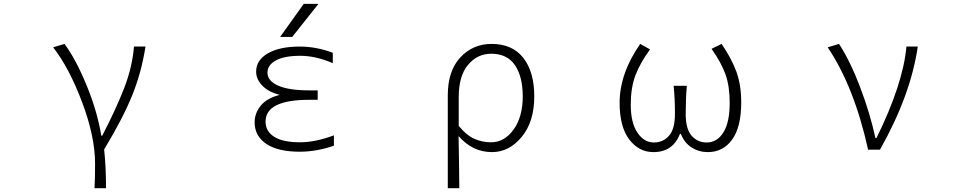

<svg xmlns="http://www.w3.org/2000/svg" viewBox="-20 -774 5040 993"><path d="M528.3 199.2H468.8Q471.7 148.4 471.7 73.2Q471.7 -67.4 404.8 -245.1Q337.9 -422.9 254.9 -529.3L313.5 -546.9Q373 -466.8 428.2 -332Q483.4 -197.3 503.9 -72.3H508.8Q579.1 -208 621.6 -316.9Q664.1 -425.8 672.9 -533.2H732.4Q711.9 -400.4 664.1 -281.7Q616.2 -163.1 518.6 -1Q528.3 86.9 528.3 199.2Z M1550.8 -753.9H1627L1491.2 -583H1428.7ZM1353.5 -145.5Q1353.5 -94.7 1398.4 -66.4Q1443.4 -38.1 1531.2 -38.1Q1612.3 -38.1 1707 -74.2V-20.5Q1616.2 10.7 1530.3 10.7Q1418 10.7 1357.4 -29.8Q1296.9 -70.3 1296.9 -141.6Q1296.9 -190.4 1331.1 -230.5Q1363.3 -267.6 1426.8 -283.2Q1372.1 -296.9 1340.8 -327.1Q1304.7 -361.3 1304.7 -403.3Q1304.7 -462.9 1365.2 -498Q1425.8 -533.2 1530.3 -533.2Q1616.2 -533.2 1701.2 -501V-447.3Q1613.3 -485.4 1533.2 -485.4Q1450.2 -485.4 1406.7 -461.4Q1363.3 -437.5 1363.3 -398.4Q1363.3 -355.5 1418.5 -331.1Q1473.6 -306.6 1580.1 -306.6H1623V-257.8H1580.1Q1353.5 -257.8 1353.5 -145.5Z M2295.9 199.2V-281.2Q2295.9 -407.2 2360.8 -477.1Q2425.8 -546.9 2522.5 -546.9Q2629.9 -546.9 2686.5 -474.6Q2743.2 -402.3 2743.2 -275.4Q2743.2 -144.5 2678.2 -65.9Q2613.3 12.7 2524.4 12.7Q2423.8 12.7 2351.6 -70.3Q2354.5 66.4 2355.5 199.2ZM2519.5 -38.1Q2588.9 -38.1 2636.2 -104Q2683.6 -169.9 2683.6 -275.4Q2683.6 -377 2643.6 -436.5Q2603.5 -496.1 2520.5 -496.1Q2449.2 -496.1 2400.9 -439Q2352.5 -381.8 2352.5 -271.5V-123Q2392.6 -74.2 2433.1 -56.2Q2473.6 -38.1 2519.5 -38.1Z M3359.4 12.7Q3284.2 12.7 3234.4 -52.7Q3184.6 -118.2 3184.6 -242.2Q3184.6 -393.6 3291 -546.9L3341.8 -518.6Q3290 -447.3 3266.1 -383.8Q3242.2 -320.3 3242.2 -232.4Q3242.2 -139.6 3276.4 -88.4Q3310.5 -37.1 3362.3 -37.1Q3409.2 -37.1 3439.9 -71.8Q3470.7 -106.4 3470.7 -185.5Q3470.7 -266.6 3463.9 -330.1H3532.2Q3526.4 -264.6 3526.4 -185.5Q3526.4 -106.4 3557.1 -71.8Q3587.9 -37.1 3634.8 -37.1Q3688.5 -37.1 3721.2 -88.9Q3753.9 -140.6 3753.9 -242.2Q3753.9 -328.1 3732.4 -388.7Q3710.9 -449.2 3660.2 -521.5L3711.9 -546.9Q3762.7 -472.7 3788.1 -404.3Q3813.5 -335.9 3813.5 -244.1Q3813.5 -117.2 3766.6 -52.2Q3719.7 12.7 3640.6 12.7Q3594.7 12.7 3557.1 -11.2Q3519.5 -35.2 3501 -82H3497.1Q3460 12.7 3359.4 12.7Z M4531.2 0H4469.7Q4397.5 -326.2 4260.7 -529.3L4319.3 -546.9Q4377.9 -457 4429.2 -321.3Q4480.5 -185.5 4507.8 -59.6H4512.7Q4650.4 -338.9 4668 -533.2H4726.6Q4690.4 -282.2 4531.2 0Z"/></svg>

Font: GenEi Gothic M Light
Style: Regular
Weight: 300
Designer: o_tamon (Modified); [Source Han Sans]
Ryoko NISHIZUKA  (kana & ideographs); Paul D. Hunt (Latin, Greek & Cyrillic); Wenl
Version: Version 1.1a;Original Version 1.004